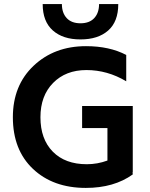

<svg xmlns="http://www.w3.org/2000/svg" viewBox="-20 -912 733 940"><path d="M465 -892H559Q559 -806 509.5 -762.5Q460 -719 374 -719Q288 -719 238.5 -763Q189 -807 189 -892H283Q283 -849 306.5 -823.5Q330 -798 374 -798Q418 -798 441.5 -823.5Q465 -849 465 -892ZM630 -393V-69H629L630 -58Q538 8 400 8Q240 8 141.5 -85Q43 -178 43 -338Q43 -494 144.5 -590Q246 -686 401 -686Q516 -686 598 -643V-514Q506 -569 403 -569Q302 -569 240 -506Q178 -443 178 -338Q178 -231 238.5 -169.5Q299 -108 405 -108Q457 -108 506 -126V-285H382V-393Z"/></svg>

Font: Hind Semibold
Style: Regular
Weight: 600
Designer: Manushi Parikh, Satya Rajpurohit
Foundry: Indian Type Foundry
Version: Version 1.201;PS 1.0;hotconv 1.0.78;makeotf.lib2.5.61930; tt